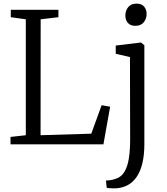

<svg xmlns="http://www.w3.org/2000/svg" viewBox="-20 -797 924 1060"><path d="M38 0V-41L122.5 -50.5V-690.5L39.5 -702V-743H302.5V-702L204.5 -690.5L204 -50.5L484 -59L541 -216L588 -208L551 0ZM623.5 242.5Q618.5 243 606.5 242.8Q594.5 242.5 583 241.8Q571.5 241 569 239L565 199.5Q572.5 200 588.5 197.8Q604.5 195.5 622 189Q651.5 179 668.2 149.5Q685 120 691.8 75Q698.5 30 698.5 -26L697.5 -482L619 -500V-545.5L755 -562H759L777 -547V-3Q777 57.5 766.5 102.2Q756 147 736 177.2Q716 207.5 687.8 223.5Q659.5 239.5 623.5 242.5ZM726.5 -654.5Q700 -654.5 686 -670.5Q672 -686.5 672 -711.5Q672 -736.5 687.2 -756.8Q702.5 -777 733.5 -777H734.5Q761.5 -777 775.5 -760.8Q789.5 -744.5 789.5 -719.5Q789.5 -694.5 774 -674.5Q758.5 -654.5 727.5 -654.5Z"/></svg>

Font: Merriweather 28pt Light
Style: Regular
Weight: 300
Version: Version 2.100